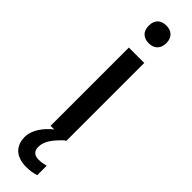

<svg xmlns="http://www.w3.org/2000/svg" viewBox="-331 -726 935 935"><g transform="rotate(45 136.0 -259.0)"><path d="M137 -744C103 -744 76 -727 76 -683C76 -640 103 -622 137 -622C169 -622 197 -640 197 -683C197 -727 169 -744 137 -744ZM113 115C113 76 138 43 183 0H189V-539H83V0H108C69 31 32 78 32 127C32 188 69 226 141 226C169 226 187 222 207 216V151C195 154 178 158 157 158C130 158 113 144 113 115Z"/></g></svg>

Font: Noto Sans Bengali UI Medium
Style: Regular
Weight: 500
Designer: Jelle Bosma - Monotype Design Team
Foundry: Monotype Imaging Inc.
Version: Version 2.003